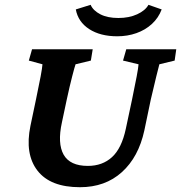

<svg xmlns="http://www.w3.org/2000/svg" viewBox="-20 -781 764 810"><path d="M115.2 -573.2H371.1L363.3 -525.4L298.8 -509.8Q294.9 -499 284.7 -459.5Q274.4 -419.9 261.7 -361.3L241.2 -264.6Q221.7 -175.8 248.5 -128.4Q275.4 -81.1 350.6 -81.1Q412.1 -81.1 452.6 -118.2Q493.2 -155.3 510.7 -237.3L537.1 -361.3Q549.8 -421.9 556.6 -458.5Q563.5 -495.1 564.5 -509.8L499 -525.4L512.7 -573.2H723.6L716.8 -525.4L652.3 -509.8Q648.4 -496.1 639.2 -458Q629.9 -419.9 616.2 -361.3L588.9 -230.5Q564.5 -118.2 494.1 -54.7Q423.8 8.8 317.4 8.8Q192.4 8.8 138.2 -61Q84 -130.9 108.4 -250L131.8 -361.3Q144.5 -421.9 151.4 -458.5Q158.2 -495.1 159.2 -509.8L101.6 -525.4ZM606.4 -760.7 662.1 -741.2Q648.4 -705.1 620.6 -679.7Q592.8 -654.3 555.2 -641.1Q517.6 -627.9 474.6 -627.9Q403.3 -627.9 356.4 -658.2Q309.6 -688.5 299.8 -741.2L362.3 -760.7Q373 -736.3 403.3 -720.7Q433.6 -705.1 479.5 -705.1Q524.4 -705.1 558.6 -720.7Q592.8 -736.3 606.4 -760.7Z"/></svg>

Font: Crimson Pro
Style: Bold Italic
Weight: 700
Italic angle: -12°
Designer: Jacques Le Bailly
Foundry: Baron von Fonthausen
Version: Version 1.003